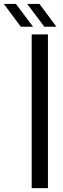

<svg xmlns="http://www.w3.org/2000/svg" viewBox="-105 -979 329 999"><path d="M59.9 0V-800H144.4V0ZM3.3 -840 -85.2 -958.7H-22.1L66.8 -840ZM125.5 -840 36.6 -958.7H100.1L188.6 -840Z"/></svg>

Font: Big Shoulders Stencil Text SC Thin
Style: Regular
Weight: 100
Designer: Patric King
Foundry: XO Type Co
Version: Version 2.001